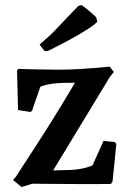

<svg xmlns="http://www.w3.org/2000/svg" viewBox="-20 -734 521 766"><path d="M66 12 32 -16 42 -27Q69 -69 108 -128.5Q147 -188 191 -258.5Q235 -329 279 -404Q221 -404 192 -400.5Q163 -397 141 -388L108 -293L102 -287L52 -295L48 -451L52 -459Q96 -458 134 -457Q172 -456 212 -456Q259 -456 305.5 -459Q352 -462 418 -468L434 -447L417 -425L192 -54L262 -56Q311 -58 349 -74L393 -172L439 -167L444 -159L429 -10L422 0Q322 1 241 0Q160 -1 109 -1ZM158 -530 138 -556 187 -600 292 -710 304 -714Q311 -711 329 -696Q347 -681 364 -665L368 -647Q357 -634 309.5 -605Q262 -576 172 -531Z"/></svg>

Font: Labrada SemiBold
Style: Regular
Weight: 600
Designer: Mercedes Jáuregui
Foundry: Omnibus-Type Team
Version: Version 1.000; ttfautohint (v1.8.4.7-5d5b)